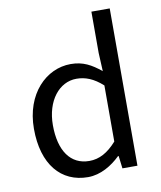

<svg xmlns="http://www.w3.org/2000/svg" viewBox="-82 -778 719 856"><g transform="rotate(-10 277.5 -350.0)"><path d="M47 -242C47 -80 126 12 248 12C305 12 357 -20 395 -57H398L405 0H473V-712H390V-525L394 -442C351 -477 314 -498 258 -498C147 -498 47 -400 47 -242ZM390 -124C350 -79 311 -58 266 -58C181 -58 133 -127 133 -243C133 -354 194 -429 272 -429C312 -429 349 -415 390 -378Z"/></g></svg>

Font: Cambridge Sans
Style: Regular
Weight: 400
Version: Version 2.020;PS 002.020;hotconv 1.0.88;makeotf.lib2.5.64775